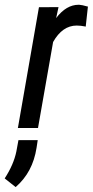

<svg xmlns="http://www.w3.org/2000/svg" viewBox="-63 -532 386 798"><path d="M293.5 -421.4 291.5 -421.9Q272 -425.8 255.9 -425.8Q196.3 -425.8 157.7 -357.4L95.2 -1.5V0H93.8H13.2H11.2L11.7 -2L98.6 -500.5L99.1 -502H100.6L178.2 -502.4H180.2L179.7 -500L170.4 -457Q212.4 -512.2 263.7 -512.2Q264.6 -512.2 266.1 -512.2Q277.3 -511.7 300.8 -504.9H302.7L302.2 -502.9L293.5 -423.3ZM2 245.6 -43.5 209.5Q-6.3 152.3 4.9 98.1L13.7 50.3H93.8L88.9 82.5Q73.2 184.1 2 245.6Z"/></svg>

Font: MAUL Condensed Italic
Style: Condenced Regular Italic
Weight: 400
Italic angle: -12°
Designer: MAUL
Version: Version 1.0; 2020; ttfautohint (v1.8.3)